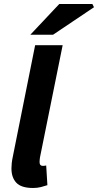

<svg xmlns="http://www.w3.org/2000/svg" viewBox="-20 -925 488 956"><path d="M145 11Q86 11 61.5 -15Q37 -41 37 -86Q37 -99 38.5 -113Q40 -127 44 -146L155 -700H292L179 -141Q178 -133 177.5 -128Q177 -123 177 -118Q177 -99 194 -99Q197 -99 200.5 -99.5Q204 -100 210 -101L216 -3Q201 2 183.5 6.5Q166 11 145 11ZM131 -752 275 -905H440L448 -889L244 -752Z"/></svg>

Font: Source Sans 3
Style: Bold Italic
Weight: 700
Italic angle: -11°
Designer: Paul D. Hunt
Foundry: Adobe
Version: Version 3.052;hotconv 1.1.0;makeotfexe 2.6.0